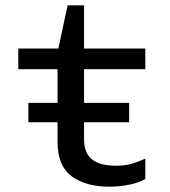

<svg xmlns="http://www.w3.org/2000/svg" viewBox="-20 -694 640 724"><path d="M393 10Q303 10 250 -29.5Q197 -69 197 -159V-433H49V-511H200L235 -674H297V-511H528V-433H297V-167Q297 -133 311 -111Q325 -89 352 -79Q379 -69 420 -69Q452 -69 479.5 -77.5Q507 -86 528 -96V-19Q504 -5 467 2.5Q430 10 393 10ZM87 -233V-306H467V-233Z"/></svg>

Font: Chivo Mono Medium
Style: Regular
Weight: 400
Monospace: yes
Version: Version 1.008